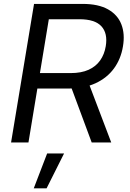

<svg xmlns="http://www.w3.org/2000/svg" viewBox="-20 -748 680 1008"><path d="M38.1 0 158.7 -727.5H413.6Q496.1 -727.5 546.9 -699Q597.7 -670.4 617.2 -620.1Q636.7 -569.8 625.5 -504.4Q614.7 -438.5 578.4 -388.7Q542 -338.9 481.7 -311Q421.4 -283.2 339.4 -283.2H136.2L149.4 -364.3H351.1Q406.7 -364.3 445.1 -381.6Q483.4 -398.9 505.9 -430.9Q528.3 -462.9 535.2 -505.4Q546.4 -572.8 512.5 -609.9Q478.5 -647 397 -647H236.3L129.4 0ZM461.4 0 339.8 -327.6H439.5L564 0ZM157.2 240.7 227.5 57.6H316.4L224.6 240.7Z"/></svg>

Font: Inter 20pt
Style: Italic
Weight: 400
Italic angle: -9.3988°
Version: Version 4.001;git-66647c0bb